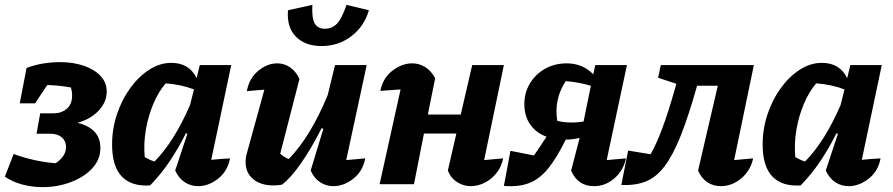

<svg xmlns="http://www.w3.org/2000/svg" viewBox="-31 -756 3666 788"><path d="M144 12Q102 12 61.5 1.5Q21 -9 -11 -31L25 -124Q110 -93 197 -86Q240 -114 240 -153Q240 -177 223 -192Q206 -207 177 -207H119L134 -291H190Q221 -291 243 -309.5Q265 -328 265 -365Q265 -380 260 -397Q210 -406 163 -407L113 -332H50L78 -477Q112 -490 147 -495.5Q182 -501 215 -501Q270 -501 313.5 -486Q357 -471 382 -444Q407 -417 407 -381Q407 -337 374 -302Q341 -267 287 -252Q381 -229 381 -149Q381 -101 347.5 -65Q314 -29 259.5 -8.5Q205 12 144 12Z M585 5Q509 10 469 -31.5Q429 -73 429 -163Q429 -227 449 -287Q469 -347 503.5 -394.5Q538 -442 581.5 -470Q625 -498 672 -498Q746 -498 776 -435L789 -489H918L836 -100Q854 -102 873.5 -103.5Q893 -105 913 -106Q903 -53 864 -22.5Q825 8 782 8Q752 8 727.5 -8Q703 -24 688 -56L738 -207L732 -209Q701 -147 665 -93.5Q629 -40 585 5ZM563 -111Q584 -99 603 -93Q684 -175 749 -325L765 -389Q713 -409 649 -414Q619 -379 598 -329Q577 -279 567.5 -223Q558 -167 563 -111Z M1244 -56 1296 -227 1289 -230Q1248 -149 1205.5 -87.5Q1163 -26 1126 2Q1107 5 1091 5Q1039 5 1008 -21Q977 -47 977 -91Q977 -111 983 -130L1054 -388Q1018 -385 982 -382Q992 -435 1029 -465.5Q1066 -496 1107 -496Q1135 -496 1159 -480Q1183 -464 1198 -432L1119 -125Q1135 -111 1154 -103Q1200 -151 1239.5 -216Q1279 -281 1314 -366L1344 -489H1474L1390 -99Q1410 -101 1429 -102.5Q1448 -104 1468 -106Q1458 -53 1419 -22.5Q1380 8 1337 8Q1308 8 1283 -8Q1258 -24 1244 -56ZM1289 -567Q1221 -567 1183 -606Q1145 -645 1151 -714L1251 -736Q1248 -682 1260.5 -660Q1273 -638 1302 -638Q1333 -638 1353 -660Q1373 -682 1391 -736L1483 -714Q1464 -648 1411 -607.5Q1358 -567 1289 -567Z M1527 0 1613 -389Q1591 -387 1571 -386Q1551 -385 1530 -383Q1540 -435 1579 -465.5Q1618 -496 1661 -496Q1690 -496 1714.5 -480.5Q1739 -465 1755 -435L1725 -286H1860L1907 -489H2037L1956 -99Q1976 -101 1995 -102.5Q2014 -104 2034 -106Q2027 -71 2006.5 -45.5Q1986 -20 1958 -6Q1930 8 1901 8Q1872 8 1846 -8Q1820 -24 1807 -56L1842 -208H1709L1668 0Z M2037 7 2064 -137 2160 -118Q2172 -134 2184.5 -153Q2197 -172 2212 -195Q2170 -210 2145.5 -244.5Q2121 -279 2121 -329Q2121 -375 2143.5 -413Q2166 -451 2205.5 -473.5Q2245 -496 2295 -496Q2360 -496 2404 -451L2412 -489H2542L2459 -99Q2498 -103 2538 -106Q2528 -57 2491 -24.5Q2454 8 2407 8Q2340 8 2313 -56L2348 -190Q2318 -183 2291 -183Q2253 -106 2217.5 -63Q2182 -20 2139 -4Q2096 12 2037 7ZM2256 -260Q2304 -248 2364 -257L2394 -404Q2367 -412 2342 -416.5Q2317 -421 2291 -423Q2242 -350 2256 -260Z M2519 3 2547 -138 2639 -123Q2685 -201 2738 -388L2745 -412L2670 -437L2681 -489H3063L2982 -99Q3021 -102 3060 -106Q3050 -57 3012 -24.5Q2974 8 2927 8Q2896 8 2871.5 -8.5Q2847 -25 2834 -56L2915 -404H2830Q2795 -280 2763 -199.5Q2731 -119 2696.5 -73.5Q2662 -28 2619 -11Q2576 6 2519 3Z M3255 5Q3179 10 3139 -31.5Q3099 -73 3099 -163Q3099 -227 3119 -287Q3139 -347 3173.5 -394.5Q3208 -442 3251.5 -470Q3295 -498 3342 -498Q3416 -498 3446 -435L3459 -489H3588L3506 -100Q3524 -102 3543.5 -103.5Q3563 -105 3583 -106Q3573 -53 3534 -22.5Q3495 8 3452 8Q3422 8 3397.5 -8Q3373 -24 3358 -56L3408 -207L3402 -209Q3371 -147 3335 -93.5Q3299 -40 3255 5ZM3233 -111Q3254 -99 3273 -93Q3354 -175 3419 -325L3435 -389Q3383 -409 3319 -414Q3289 -379 3268 -329Q3247 -279 3237.5 -223Q3228 -167 3233 -111Z"/></svg>

Font: Piazzolla
Style: Bold Italic
Weight: 700
Italic angle: -11.3°
Designer: Juan Pablo del Peral
Foundry: Huerta Tipografica
Version: Version 1.330